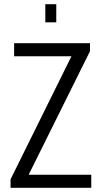

<svg xmlns="http://www.w3.org/2000/svg" viewBox="-20 -891 475 911"><path d="M30 0V-40L319 -624H47V-686H407V-648L116 -62H413V0ZM195 -785V-871H247V-785Z"/></svg>

Font: Archivo ExtraCondensed Light
Style: Regular
Weight: 300
Width: 2
Designer: Hector Gatti
Foundry: Omnibus-Type
Version: Version 2.001